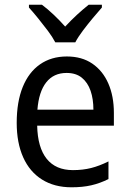

<svg xmlns="http://www.w3.org/2000/svg" viewBox="-20 -786 550 816"><path d="M264 -546Q328 -546 372.5 -515.5Q417 -485 440.5 -431Q464 -377 464 -306V-252H138Q140 -159 178.5 -111Q217 -63 290 -63Q332 -63 367.5 -72Q403 -81 441 -100V-25Q405 -7 368 1.5Q331 10 284 10Q211 10 158.5 -23Q106 -56 78.5 -117.5Q51 -179 51 -264Q51 -353 76.5 -416Q102 -479 150 -512.5Q198 -546 264 -546ZM263 -476Q208 -476 176.5 -436Q145 -396 139 -320H377Q377 -365 365 -400Q353 -435 328 -455.5Q303 -476 263 -476ZM215 -606Q203 -629 183.5 -655Q164 -681 142.5 -707.5Q121 -734 103 -754V-766H158Q181 -749 207 -724.5Q233 -700 257 -673Q283 -701 307.5 -723.5Q332 -746 357 -766H413V-754Q396 -735 374 -708.5Q352 -682 332 -655.5Q312 -629 300 -606Z"/></svg>

Font: Noto Sans Hebrew SemiCondensed
Style: Regular
Weight: 400
Width: 4
Designer: Monotype Design Team
Foundry: Monotype Imaging Inc.
Version: Version 2.003